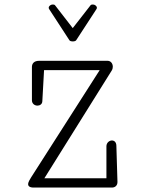

<svg xmlns="http://www.w3.org/2000/svg" viewBox="-20 -846 645 866"><path d="M308.1 -659.2C314.5 -659.2 321.3 -660.6 323.7 -664.6L413.6 -802.7C416 -805.2 417 -808.6 417 -811C417 -818.8 407.7 -825.7 398.9 -825.7C395 -825.7 390.1 -825.2 387.7 -821.3L308.1 -719.2L229 -821.3C226.6 -825.2 221.7 -825.7 217.8 -825.7C209 -825.7 199.7 -818.8 199.7 -811C199.7 -808.6 200.7 -805.2 203.1 -802.7L293 -664.6C295.4 -660.6 301.8 -659.2 308.1 -659.2ZM124 -393.6C124 -377.9 136.7 -369.6 148.9 -369.6C159.7 -369.6 170.4 -376 170.9 -389.2L178.7 -529.8H429.7L120.6 -46.4C116.7 -39.6 106.9 -25.9 106.9 -15.1C106.9 -6.8 113.3 0 132.3 0H484.9C499 0 510.3 -9.3 509.8 -25.9L504.9 -188C504.9 -205.1 495.1 -212.4 484.9 -212.4C473.6 -212.4 460.9 -203.1 460 -187.5V-42H180.2L483.9 -527.8C487.3 -533.2 488.8 -539.1 488.8 -544.9C488.8 -558.6 480.5 -571.8 464.8 -571.8H157.2C132.3 -571.8 124.5 -558.6 124 -544.9Z"/></svg>

Font: Cutive Mono
Style: Regular
Weight: 400
Monospace: yes
Designer: Vernon Adams
Foundry: Vernon Adams
Version: Version 1.002